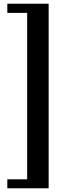

<svg xmlns="http://www.w3.org/2000/svg" viewBox="-20 -831 374 1036"><path d="M19.5 185V136.5H126.5V-761.5H19.5V-811H242.5V185Z"/></svg>

Font: Libre Caslon Text
Style: Regular
Weight: 400
Designer: Pablo Impallari, Rodrigo Fuenzalida, Katja Schimmel
Foundry: Pablo Impallari, Rodrigo Fuenzalida
Version: Version 2.000